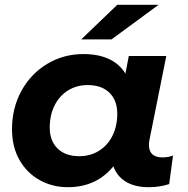

<svg xmlns="http://www.w3.org/2000/svg" viewBox="-20 -771 782 799"><path d="M700 -124 684 -5Q644 8 599 8Q541 8 503.5 -15Q466 -38 452 -79Q381 8 262 8Q199 8 146 -21Q93 -50 61.5 -104.5Q30 -159 30 -233Q30 -322 69.5 -393.5Q109 -465 177 -505.5Q245 -546 327 -546Q451 -546 502 -465L516 -538H672L602 -189Q600 -181 600 -167Q600 -141 614.5 -128.5Q629 -116 655 -116Q682 -116 700 -124ZM468 -298Q468 -353 435.5 -385Q403 -417 345 -417Q299 -417 263 -394.5Q227 -372 207 -332Q187 -292 187 -240Q187 -185 219.5 -153Q252 -121 310 -121Q356 -121 392 -143.5Q428 -166 448 -206Q468 -246 468 -298ZM468 -751H640L444 -607H318Z"/></svg>

Font: Montserrat Alternates
Style: Bold Italic
Weight: 700
Italic angle: -11.3°
Designer: Julieta Ulanovsky
Foundry: Julieta Ulanovsky
Version: Version 7.200